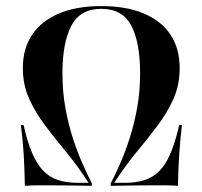

<svg xmlns="http://www.w3.org/2000/svg" viewBox="-20 -602 656 622"><path d="M60.5 0Q59.7 -50.8 56.9 -100.4Q54 -150 47.6 -196.8H56.5Q68.5 -142.7 83.9 -106.9Q99.2 -71 119.4 -49.6Q139.5 -28.2 167.3 -19Q195.2 -9.7 233.1 -9.7H266.9Q232.3 -63.7 195.2 -108.5Q158.1 -153.2 126.2 -195.6Q94.4 -237.9 74.2 -282.7Q54 -327.4 54 -381.5Q54 -444.4 83.9 -489.1Q113.7 -533.9 170.6 -558.1Q227.4 -582.3 308.1 -582.3Q389.5 -582.3 446.4 -558.1Q503.2 -533.9 532.7 -489.1Q562.1 -444.4 562.1 -381.5Q562.1 -327.4 542.3 -282.7Q522.6 -237.9 490.7 -195.6Q458.9 -153.2 421.8 -108.5Q384.7 -63.7 350 -9.7H383.1Q436.3 -9.7 469.4 -27.8Q502.4 -46 523.8 -87.1Q545.2 -128.2 560.5 -196.8H569.4Q563.7 -150 560.5 -100.4Q557.3 -50.8 556.5 0Q537.9 -1.6 513.7 -1.6Q489.5 -1.6 470.2 -1.6Q449.2 -1.6 418.1 -1.2Q387.1 -0.8 338.7 0V-8.1Q351.6 -32.3 367.7 -68.5Q383.9 -104.8 399.2 -151.6Q414.5 -198.4 424.2 -252Q433.9 -305.6 433.9 -364.5Q433.9 -463.7 405.6 -518.5Q377.4 -573.4 308.1 -573.4Q239.5 -573.4 210.9 -518.1Q182.3 -462.9 182.3 -364.5Q182.3 -305.6 191.9 -252Q201.6 -198.4 216.9 -151.6Q232.3 -104.8 248.8 -68.5Q265.3 -32.3 277.4 -8.1V0Q238.7 -0.8 206.9 -1.2Q175 -1.6 146 -1.6Q126.6 -1.6 102.8 -1.6Q79 -1.6 60.5 0Z"/></svg>

Font: Playfair 144pt SemiCondensed
Style: Bold
Weight: 700
Width: 4
Designer: Claus Eggers Sørensen
Foundry: Claus Eggers Sørensen
Version: Version 2.203